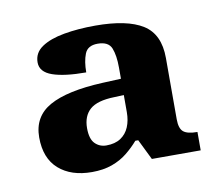

<svg xmlns="http://www.w3.org/2000/svg" viewBox="-49 -776 519 453"><g transform="rotate(-10 210.0 -549.5)"><path d="M138 -380Q88 -380 58.5 -406Q29 -432 29 -482Q29 -532 71 -555.5Q113 -579 198 -583L243 -585V-612Q243 -641 236 -658.5Q229 -676 203 -676Q179 -676 172 -658Q165 -640 165 -614Q113 -614 84.5 -624Q56 -634 56 -657Q56 -680 76 -693.5Q96 -707 130 -713Q164 -719 205 -719Q281 -719 318.5 -695.5Q356 -672 356 -615V-468Q356 -446 365.5 -438Q375 -430 399 -430V-386H282L258 -435H251Q239 -421 223 -408Q207 -395 186 -387.5Q165 -380 138 -380ZM182 -436Q203 -436 216.5 -445Q230 -454 236.5 -469.5Q243 -485 243 -505V-546L220 -545Q179 -544 161.5 -528.5Q144 -513 144 -484Q144 -458 155 -447Q166 -436 182 -436Z"/></g></svg>

Font: Noto Serif Gujarati
Style: Bold
Weight: 700
Version: Version 2.102